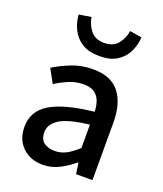

<svg xmlns="http://www.w3.org/2000/svg" viewBox="-152 -925 879 1037"><g transform="rotate(20 287.5 -406.0)"><path d="M216.8 14.2Q145.5 14.2 100.3 -29.5Q55.2 -73.2 55.2 -146Q55.2 -235.4 133.8 -283.7Q212.4 -332 383.8 -351.1Q383.3 -382.3 374 -409.4Q364.7 -436.5 342 -453.4Q319.3 -470.2 278.8 -470.2Q235.4 -470.2 195.3 -453.4Q155.3 -436.5 120.1 -414.1L77.1 -492.2Q119.6 -519 176.3 -541.5Q232.9 -564 298.8 -564Q401.9 -564 450.4 -502.7Q499 -441.4 499 -331.1V0H404.8L396 -63H392.1Q354.5 -30.8 310.5 -8.3Q266.6 14.2 216.8 14.2ZM252 -78.1Q288.1 -78.1 319.1 -94.7Q350.1 -111.3 383.8 -143.1V-276.9Q261.7 -262.7 213.9 -231.7Q166 -200.7 166 -154.8Q166 -113.8 190.7 -95.9Q215.3 -78.1 252 -78.1ZM304.2 -642.1Q242.7 -642.1 203.6 -666.7Q164.6 -691.4 145.3 -731Q126 -770.5 123 -814.9L192.9 -826.2Q199.2 -784.7 225.8 -751.2Q252.4 -717.8 304.2 -717.8Q356 -717.8 382.6 -751.2Q409.2 -784.7 415 -826.2L483.9 -814.9Q481.4 -770.5 462.4 -731Q443.4 -691.4 404.8 -666.7Q366.2 -642.1 304.2 -642.1Z"/></g></svg>

Font: Source Han Sans CN Medium
Style: Regular
Weight: 500
Designer: Ryoko NISHIZUKA  (kana, bopomofo & ideographs); Paul D. Hunt (Latin, Greek & Cyrillic); Sandoll Communications , Soo-you
Foundry: Adobe
Version: Version 2.004;hotconv 1.0.118;makeotfexe 2.5.65603